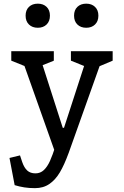

<svg xmlns="http://www.w3.org/2000/svg" viewBox="-20 -790 660 1022"><path d="M58 195.5 30.5 50.8 86.5 37.2 98.3 72.8Q108.7 102.8 125.1 117.8Q141.5 132.8 168.7 132.8Q194.8 132.8 213.4 115.3Q232 97.8 245.8 67.2Q259.7 36.7 276.7 -16.8L279 -24.3L274.7 24.8L97 -476.2L127.7 -431.7L40 -467V-517.5H266.5V-467L178.5 -431.7L196.3 -476.2L314 -109.7H320.7L439.8 -476.2L445.2 -431.7L357.5 -467V-517.5H579.7V-467L496 -431.7L523.7 -476.2L347.5 18.5L344.8 25.8Q321.8 88.5 298.4 127.8Q275 167.2 242.8 189.3Q210.7 211.5 166 211.5Q135.3 211.5 109.2 207.4Q83.2 203.3 58 195.5ZM116.3 -706.7Q116.3 -736.3 134.1 -753.4Q151.8 -770.5 181.2 -770.5Q210.2 -770.5 228 -753.4Q245.8 -736.3 245.8 -706.7Q245.8 -676.8 228 -659.5Q210.2 -642.2 181.2 -642.2Q152 -642.2 134.2 -659.5Q116.3 -676.8 116.3 -706.7ZM374.2 -706.7Q374.2 -736.3 391.9 -753.4Q409.7 -770.5 439 -770.5Q468 -770.5 485.8 -753.4Q503.7 -736.3 503.7 -706.7Q503.7 -676.8 485.8 -659.5Q468 -642.2 439 -642.2Q409.8 -642.2 392 -659.5Q374.2 -676.8 374.2 -706.7Z"/></svg>

Font: Monaspace Xenon Var
Style: Regular
Weight: 400
Designer: Riley Cran and the Lettermatic Team
Version: Version 1.000 (Monaspace Xenon Var)